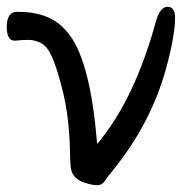

<svg xmlns="http://www.w3.org/2000/svg" viewBox="-37 -526 572 567"><path d="M250 21Q236.8 21 214.8 14.2Q176.8 2.9 171.9 -30.8Q169.9 -50.8 169.4 -86.9Q168.9 -123 163.6 -171.6Q158.2 -220.2 144 -274.2Q129.9 -328.1 116 -359.1Q102.1 -390.1 83.5 -399.2Q64.9 -408.2 47.9 -408.2Q28.8 -408.2 6.8 -405.8Q-17.1 -405.8 -17.1 -446.8Q-17.1 -491.2 14.2 -491.2Q107.9 -491.2 153.8 -439.9Q220.2 -374 244.1 -160.2L250 -101.1Q359.9 -231 422.9 -460.9Q435.1 -505.9 458 -505.9Q480 -505.9 480 -473.1Q480 -419.9 452.1 -318.8Q407.2 -160.2 297.9 -24.9Q279.8 -2.9 272 9Q264.2 21 250 21Z"/></svg>

Font: LXGW WenKai Screen
Style: Regular
Weight: 400
Designer: LXGW / Fontworks Inc.
Foundry: LXGW / Fontworks Inc.
Version: Version 1.510;January 18,2025